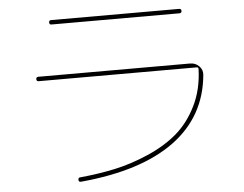

<svg xmlns="http://www.w3.org/2000/svg" viewBox="-52 -774 1104 867"><g transform="rotate(-5 500.0 -340.5)"><path d="M130 -440Q120 -440 120 -450Q120 -460 130 -460H818Q842 -460 858.5 -443.5Q875 -427 873 -404Q856 -216 705.5 -106Q555 4 280 29Q270 29 270 20Q270 9 278 9Q363 1 437.5 -15Q512 -31 589.5 -64.5Q667 -98 722.5 -145Q778 -192 814.5 -265.5Q851 -339 854 -432Q854 -440 846 -440ZM210 -690Q200 -690 200 -700Q200 -710 210 -710H790Q800 -710 800 -700Q800 -690 790 -690Z"/></g></svg>

Font: Rounded Mplus 1c Thin
Style: Regular
Weight: 250
Version: Version 1.059.20150529